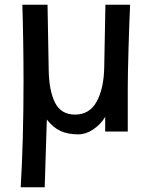

<svg xmlns="http://www.w3.org/2000/svg" viewBox="-20 -570 640 816"><path d="M68 226Q80 22 80 -222.5Q80 -390 75 -550H182L187 -272Q188.5 -184 214 -133.5Q239.5 -83 299 -83Q360.5 -83 391 -138.5Q421.5 -194 423 -286L428 -550H533Q529.5 -477.5 526.2 -363.2Q523 -249 523 -199V-11H427V-73Q407.5 -41 376.2 -20Q345 1 313 1Q268 1 236.8 -13.5Q205.5 -28 179 -62L170 226Z"/></svg>

Font: JuliaMono Latin
Style: Bold
Weight: 700
Monospace: yes
Designer: cormullion
Foundry: corm
Version: Version 0.038; ttfautohint (v1.8)